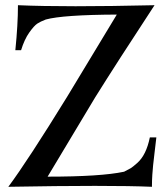

<svg xmlns="http://www.w3.org/2000/svg" viewBox="-20 -716 633 738"><path d="M581 -188Q578 -162 574 -128.5Q570 -95 568.5 -80.5Q567 -66 565.5 -44.5Q564 -23 564 2Q402 -5 12 2Q87 -99 238 -344L429 -660Q222 -659 156 -641Q135 -633 123 -625Q111 -617 92.5 -591Q74 -565 61 -523H39Q49 -622 49 -696Q229 -688 574 -696Q429 -475 346 -342L163 -37Q368 -37 457 -56Q475 -65 482.5 -69.5Q490 -74 507.5 -89.5Q525 -105 537 -129.5Q549 -154 556 -188Z"/></svg>

Font: GFS Artemisia
Style: Regular
Weight: 400
Designer: Takis Katsoulidis and George D. Matthiopoulos
Foundry: Takis Katsoulidis and George D. Matthiopoulos
Version: Version 1.0